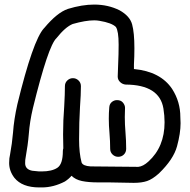

<svg xmlns="http://www.w3.org/2000/svg" viewBox="-20 -820 830 840"><path d="M163 0H152Q77 0 43 -42Q20 -72 20 -107Q20 -129 24 -144Q33 -193 37 -240Q41 -297 56 -364Q124 -643 172 -696L174 -698Q230 -765 277 -781Q339 -800 392 -800Q453 -800 503 -775Q548 -750 558 -713.5Q568 -677 568 -609Q568 -573 566 -538V-518Q682 -507 733 -431Q769 -375 769 -308L770 -281Q770 -237 754.5 -180Q739 -123 676 -62L675 -61Q647 -36 623.5 -28Q600 -20 565 -20L457 -22H409Q367 -22 338.5 -28Q310 -34 293 -51Q281 -37 264 -26Q214 0 163 0ZM162 -70Q207 -70 231 -86Q255 -102 255 -159Q255 -165 257 -171Q256 -201 256 -232Q256 -293 261 -356Q264 -409 264 -443Q264 -458 274.5 -468Q285 -478 299 -478Q313 -478 323.5 -468Q334 -458 334 -443Q334 -406 330 -352Q326 -286 326 -210Q326 -150 337 -109Q343 -94 376 -92L585 -90Q606 -92 629 -113Q700 -177 700 -285Q700 -314 695 -345Q678 -449 530 -450Q516 -451 505.5 -461Q495 -471 495 -485L497 -541Q499 -582 499 -625Q499 -684 487 -702Q469 -720 415 -729Q404 -731 392 -731Q354 -731 298 -715Q266 -702 227 -653Q191 -620 124 -347Q110 -288 106 -233Q102 -185 92 -130Q90 -122 90 -106Q90 -79 121 -73L151 -70ZM497 -134Q483 -134 472.5 -144Q462 -154 462 -169Q462 -202 459 -238Q456 -270 456 -301Q456 -326 458 -350Q459 -365 469 -373.5Q479 -382 492 -382Q509 -382 518 -371Q527 -360 527 -348L526 -308Q526 -276 529 -240.5Q532 -205 532 -169Q532 -154 522 -144Q512 -134 497 -134Z"/></svg>

Font: Bubblez Graffiti
Style: Regular
Weight: 400
Designer: GGBotNet
Foundry: GGBotNet
Version: 1.00